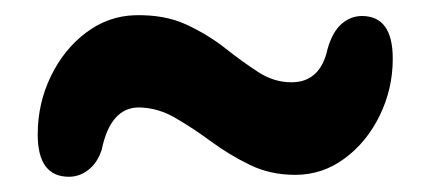

<svg xmlns="http://www.w3.org/2000/svg" viewBox="-20 -473 565 252"><path d="M367.5 -243.5Q334.5 -243.5 307.5 -256.8Q280.5 -270 256.8 -287.5Q233 -305 210.2 -318.2Q187.5 -331.5 162.5 -332Q125 -332 113.5 -276.5Q108 -259.5 96.2 -250.2Q84.5 -241 70.5 -241Q29.5 -241 29.5 -296.5Q29.5 -337.5 46.8 -373Q64 -408.5 93 -430.2Q122 -452 157 -453Q196 -454 224.5 -440.8Q253 -427.5 275.5 -409.8Q298 -392 318.8 -378.5Q339.5 -365 362.5 -365Q400.5 -365 410 -409Q416.5 -431.5 428.5 -441.8Q440.5 -452 455 -452Q495.5 -452 495.5 -396Q495.5 -356 478.2 -321Q461 -286 432 -264.8Q403 -243.5 367.5 -243.5Z"/></svg>

Font: Fraunces 144pt SuperSoft
Style: Bold
Weight: 700
Version: Version 1.000;[b76b70a41]